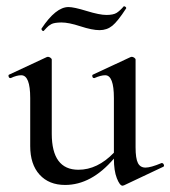

<svg xmlns="http://www.w3.org/2000/svg" viewBox="-20 -574 537 605"><path d="M75.2 -265.1Q75.2 -336.9 46.9 -336.9Q32.7 -336.9 14.2 -328.1H12.2Q8.3 -328.1 7.1 -333Q5.9 -337.9 8.8 -338.9L127 -394L130.9 -395Q134.8 -395 138.9 -392.1Q143.1 -389.2 143.1 -386.2V-152.8Q143.1 -39.1 227.1 -39.1Q287.1 -39.1 338.9 -92.8V-265.1Q338.9 -336.9 311.5 -336.9Q297.9 -336.9 277.8 -328.1H275.9Q272 -328.1 271 -333Q270 -337.9 272.9 -338.9L391.1 -394L395 -395Q398.9 -395 403.1 -392.1Q407.2 -389.2 407.2 -386.2V-109.9Q407.2 -74.7 414.6 -60.3Q421.9 -45.9 438.5 -45.9Q455.1 -45.9 488.8 -60.1H490.2Q494.1 -60.1 496.1 -55.4Q498 -50.8 495.1 -48.8L371.1 9.8Q369.1 10.7 366.2 11.2Q357.4 11.2 348.1 -12.5Q338.9 -36.1 338.9 -74.2Q268.1 8.8 185.1 8.8Q134.3 8.8 104.7 -23.7Q75.2 -56.2 75.2 -113.8ZM371.1 -554.2Q374 -554.2 376.5 -551.5Q378.9 -548.8 377 -546.9Q351.1 -506.8 334 -492.9Q316.9 -479 293.7 -479Q270.5 -479 233.2 -491.2Q195.8 -503.4 173.3 -503.2Q150.9 -502.9 141.8 -498Q132.8 -493.2 126.5 -486.1Q120.1 -479 118.2 -477.1L116.2 -476.1Q114.3 -476.1 112.1 -479Q109.9 -481.9 110.8 -483.9Q155.8 -551.8 195.8 -551.8Q212.9 -551.8 253.4 -539.3Q293.9 -526.9 315.4 -526.9Q336.9 -526.9 347.4 -533.4Q357.9 -540 370.1 -554.2Z"/></svg>

Font: Cormorant-Medium
Style: Regular
Weight: 500
Designer: Christian Thalmann (Catharsis Fonts)
Version: Version 3.000